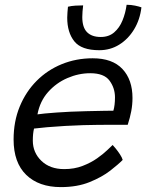

<svg xmlns="http://www.w3.org/2000/svg" viewBox="-20 -772 598 784"><path d="M481 -119Q464 -101.5 430.2 -75.2Q396.5 -49 346 -28.5Q295.5 -8 228.5 -8Q138.5 -8 87 -58Q35.5 -108 35.5 -202.5Q35.5 -276 60.5 -336.8Q85.5 -397.5 129.5 -441.8Q173.5 -486 232.2 -510Q291 -534 358.5 -534Q439 -534 480 -490.2Q521 -446.5 521 -372Q521 -345 516 -318.2Q511 -291.5 501.5 -262.5Q496.5 -262.5 476.8 -262.5Q457 -262.5 429.5 -262.5Q402 -262.5 372.8 -262Q343.5 -261.5 320 -261Q286.5 -260 246.8 -257.8Q207 -255.5 172.2 -252.5Q137.5 -249.5 119 -247Q114 -227.5 114 -198Q114 -149 149 -115.2Q184 -81.5 242 -81.5Q283.5 -81.5 317.2 -94.5Q351 -107.5 376.5 -125.5Q402 -143.5 418 -159Q434 -174.5 440 -180Q443.5 -176.5 452.5 -165.5Q461.5 -154.5 470 -141.5Q478.5 -128.5 481 -119ZM133 -305Q155.5 -308.5 210.8 -312.5Q266 -316.5 332 -318Q370.5 -319 404.5 -319.5Q438.5 -320 443 -320Q449.5 -342.5 449.5 -374.5Q449.5 -412.5 427.2 -442.8Q405 -473 348.5 -473Q301 -473 255.2 -453.2Q209.5 -433.5 176.2 -396Q143 -358.5 133 -305ZM557.5 -742Q551.5 -691.5 527.5 -652Q503.5 -612.5 467 -589.8Q430.5 -567 385.5 -567Q312.5 -567 283.5 -603.2Q254.5 -639.5 254.5 -700Q254.5 -710 255.5 -721.8Q256.5 -733.5 257.5 -744.5Q271 -748 288.2 -749Q305.5 -750 319.5 -750Q318 -737.5 317 -725.5Q316 -713.5 316 -702.5Q316 -660 335.5 -640.5Q355 -621 391.5 -621Q424.5 -621 446.2 -639.8Q468 -658.5 480.2 -688.5Q492.5 -718.5 497 -752.5Q515 -752.5 531.5 -749Q548 -745.5 557.5 -742Z"/></svg>

Font: Grandstander Light
Style: Italic
Weight: 300
Italic angle: -15°
Designer: Tyler Finck
Foundry: Etcetera Type Co
Version: Version 1.200; ttfautohint (v1.8.3)